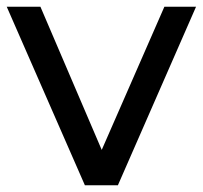

<svg xmlns="http://www.w3.org/2000/svg" viewBox="-22 -550 602 570"><path d="M560 -530H466L280 -105L98 -530H-2L230 0H328Z"/></svg>

Font: ICO Headline
Style: Regular
Weight: 500
Designer: Julieta Ulanovsky
Foundry: Julieta Ulanovsky
Version: Version 7.200